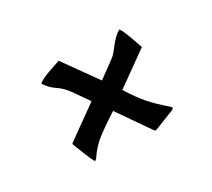

<svg xmlns="http://www.w3.org/2000/svg" viewBox="-49 -398 325 295"><g transform="rotate(-20 113.5 -250.5)"><path d="M140.6 -250.5Q149.4 -240.7 156 -234.4Q162.6 -228 168.9 -222.9Q175.3 -217.8 182.9 -212.6Q190.4 -207.5 201.7 -200.7L204.1 -198.7L202.6 -195.8L168.5 -174.8H166L116.2 -225.1Q101.6 -211.9 87.9 -197.5Q74.2 -183.1 66.4 -164.6L64 -162.1Q63 -162.6 59.6 -167.5Q56.2 -172.4 52.2 -178.7Q48.3 -185.1 44.9 -190.7Q41.5 -196.3 40.5 -197.8V-199.7L90.3 -250.5L66.4 -274.4Q57.6 -283.2 46.4 -288.1Q35.2 -293 26.9 -302.2Q29.3 -305.2 33.9 -308.6Q38.6 -312 44.2 -315.2Q49.8 -318.4 55.2 -321.3Q60.5 -324.2 64 -326.2L116.2 -274.9L140.1 -299.8Q144.5 -304.2 147.5 -309.6Q150.4 -314.9 153.3 -320.3Q156.2 -325.7 159.7 -330.6Q163.1 -335.4 168 -339.4Q170.9 -336.9 174.1 -332Q177.2 -327.1 180.4 -321.8Q183.6 -316.4 186.5 -311Q189.5 -305.7 191.4 -302.2Z"/></g></svg>

Font: CAT Linz
Style: Regular
Weight: 400
Designer: Peter Wiegel
Foundry: Peter Wiegel
Version: Version 1.08